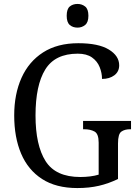

<svg xmlns="http://www.w3.org/2000/svg" viewBox="-20 -943 703 973"><path d="M372 10Q264 10 193 -36Q122 -82 87 -164.5Q52 -247 52 -358Q52 -466 89 -548.5Q126 -631 198.5 -677.5Q271 -724 377 -724Q479 -724 531.5 -692Q584 -660 584 -612Q584 -580 559.5 -561.5Q535 -543 497 -543Q497 -573 485 -603Q473 -633 446 -652Q419 -671 374 -671Q259 -671 209.5 -591Q160 -511 160 -358Q160 -207 211 -126.5Q262 -46 387 -46Q412 -46 436.5 -49Q461 -52 480 -58V-220Q480 -265 459 -276.5Q438 -288 407 -288H401V-330H644V-288H639Q612 -288 595 -276Q578 -264 578 -216V-36Q531 -13 481.5 -1.5Q432 10 372 10ZM373 -803Q349 -803 333.5 -816.5Q318 -830 318 -863Q318 -897 333.5 -910Q349 -923 373 -923Q395 -923 411.5 -910Q428 -897 428 -863Q428 -830 411.5 -816.5Q395 -803 373 -803Z"/></svg>

Font: Noto Serif Lao SemCond
Style: Regular
Weight: 400
Width: 4
Designer: Monotype Design Team
Foundry: Monotype Imaging Inc.
Version: Version 2.004; ttfautohint (v1.8.4.7-5d5b)